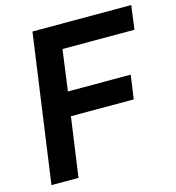

<svg xmlns="http://www.w3.org/2000/svg" viewBox="-110 -839 855 933"><g transform="rotate(-15 317.5 -372.5)"><path d="M34 0H170L212 -299H528L545 -419H229L257 -625H619L635 -745H138Z"/></g></svg>

Font: Mluvka Bold
Style: Italic
Weight: 700
Italic angle: -8°
Designer: Modified by Jiří Krblich, Original typeface by Gumpita Rahayu
Foundry: Gumpita Rahayu & Jiří Krblich
Version: Version 2.000;Glyphs 3.1.1 (3134)